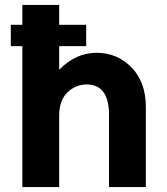

<svg xmlns="http://www.w3.org/2000/svg" viewBox="-20 -762 679 782"><path d="M221 -290V0H71V-574H24V-661H71V-742H221V-661H331V-574H221V-478Q289 -547 373.5 -547Q458 -547 516 -487Q574 -427 574 -327V0H424V-294Q424 -418 333 -418Q288 -418 254.5 -385.5Q221 -353 221 -290Z"/></svg>

Font: Montserrat_am3
Style: Bold
Weight: 700
Designer: Julieta Ulanovsky
Foundry: Julieta Ulanovsky. Armenina letters added by Vahan Hovhannisyan
Version: Version 2.001